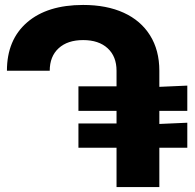

<svg xmlns="http://www.w3.org/2000/svg" viewBox="-20 -756 787 776"><path d="M624 -470V-405L737 -410V-308H624V-255L737 -260V-159H624V0H451V-159H297V-257H451V-308H297V-407H451V-470Q451 -528 415 -561Q379 -594 316 -594Q253 -594 217 -561Q181 -528 181 -470H8Q8 -595 89.5 -665.5Q171 -736 316 -736Q411 -736 480 -704.5Q549 -673 586.5 -613Q624 -553 624 -470Z"/></svg>

Font: Non Bureau Extended
Style: Bold
Weight: 700
Width: 7
Designer: Jona Saucedo
Foundry: Non Foundry
Version: Version 1.000; ttfautohint (v1.8.4)